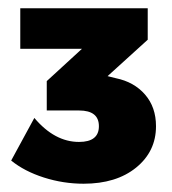

<svg xmlns="http://www.w3.org/2000/svg" viewBox="-20 -799 416 464"><path d="M357 -494Q357 -433 309 -394Q261 -355 182 -355Q133 -355 86 -370Q39 -385 7 -411L63 -514Q112 -456 171 -456Q219 -456 219 -494Q219 -532 171 -532H93V-603L178 -681H29V-779H337V-703L240 -615L260 -610Q304 -601 330.5 -570.5Q357 -540 357 -494Z"/></svg>

Font: #9Slide03 Montserrat ExtraBold
Style: Regular
Weight: 800
Designer: Julieta Ulanovsky
Foundry: Julieta Ulanovsky
Version: Version 6.001